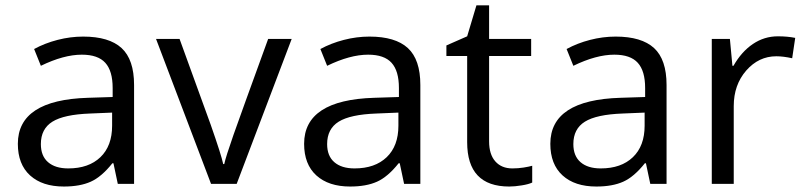

<svg xmlns="http://www.w3.org/2000/svg" viewBox="-20 -679 2971 709"><path d="M415 0 398.9 -76.2H395Q355 -25.9 315.2 -8.1Q275.4 9.8 215.8 9.8Q136.2 9.8 91.1 -31.2Q45.9 -72.3 45.9 -147.9Q45.9 -310.1 305.2 -317.9L396 -320.8V-354Q396 -417 368.9 -447Q341.8 -477.1 282.2 -477.1Q215.3 -477.1 130.9 -436L106 -498Q145.5 -519.5 192.6 -531.7Q239.7 -543.9 287.1 -543.9Q382.8 -543.9 429 -501.5Q475.1 -459 475.1 -365.2V0ZM231.9 -57.1Q307.6 -57.1 350.8 -98.6Q394 -140.1 394 -214.8V-263.2L313 -259.8Q216.3 -256.3 173.6 -229.7Q130.9 -203.1 130.9 -147Q130.9 -103 157.5 -80.1Q184.1 -57.1 231.9 -57.1Z M759.3 0 556.2 -535.2H643.1L758.3 -217.8Q797.4 -106.4 804.2 -73.2H808.1Q813.5 -99.1 842 -180.4Q870.6 -261.7 970.2 -535.2H1057.1L854 0Z M1472.2 0 1456.1 -76.2H1452.1Q1412.1 -25.9 1372.3 -8.1Q1332.5 9.8 1272.9 9.8Q1193.4 9.8 1148.2 -31.2Q1103 -72.3 1103 -147.9Q1103 -310.1 1362.3 -317.9L1453.1 -320.8V-354Q1453.1 -417 1426 -447Q1398.9 -477.1 1339.4 -477.1Q1272.5 -477.1 1188 -436L1163.1 -498Q1202.6 -519.5 1249.8 -531.7Q1296.9 -543.9 1344.2 -543.9Q1439.9 -543.9 1486.1 -501.5Q1532.2 -459 1532.2 -365.2V0ZM1289.1 -57.1Q1364.7 -57.1 1408 -98.6Q1451.2 -140.1 1451.2 -214.8V-263.2L1370.1 -259.8Q1273.4 -256.3 1230.7 -229.7Q1188 -203.1 1188 -147Q1188 -103 1214.6 -80.1Q1241.2 -57.1 1289.1 -57.1Z M1872.1 -57.1Q1893.6 -57.1 1913.6 -60.3Q1933.6 -63.5 1945.3 -66.9V-4.9Q1932.1 1.5 1906.5 5.6Q1880.9 9.8 1860.4 9.8Q1705.1 9.8 1705.1 -153.8V-472.2H1628.4V-511.2L1705.1 -544.9L1739.3 -659.2H1786.1V-535.2H1941.4V-472.2H1786.1V-157.2Q1786.1 -108.9 1809.1 -83Q1832 -57.1 1872.1 -57.1Z M2381.3 0 2365.2 -76.2H2361.3Q2321.3 -25.9 2281.5 -8.1Q2241.7 9.8 2182.1 9.8Q2102.5 9.8 2057.4 -31.2Q2012.2 -72.3 2012.2 -147.9Q2012.2 -310.1 2271.5 -317.9L2362.3 -320.8V-354Q2362.3 -417 2335.2 -447Q2308.1 -477.1 2248.5 -477.1Q2181.6 -477.1 2097.2 -436L2072.3 -498Q2111.8 -519.5 2158.9 -531.7Q2206.1 -543.9 2253.4 -543.9Q2349.1 -543.9 2395.3 -501.5Q2441.4 -459 2441.4 -365.2V0ZM2198.2 -57.1Q2273.9 -57.1 2317.1 -98.6Q2360.4 -140.1 2360.4 -214.8V-263.2L2279.3 -259.8Q2182.6 -256.3 2139.9 -229.7Q2097.2 -203.1 2097.2 -147Q2097.2 -103 2123.8 -80.1Q2150.4 -57.1 2198.2 -57.1Z M2852.5 -544.9Q2888.2 -544.9 2916.5 -539.1L2905.3 -463.9Q2872.1 -471.2 2846.7 -471.2Q2781.7 -471.2 2735.6 -418.5Q2689.5 -365.7 2689.5 -287.1V0H2608.4V-535.2H2675.3L2684.6 -436H2688.5Q2718.3 -488.3 2760.3 -516.6Q2802.2 -544.9 2852.5 -544.9Z"/></svg>

Font: Shl
Style: Regular
Weight: 400
Foundry: Saber Rastikerdar (saber.rastikerdar@gmail.com)
Version: Version 3.4.0